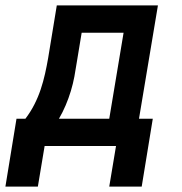

<svg xmlns="http://www.w3.org/2000/svg" viewBox="-53 -540 673 710"><path d="M87 150H-33L8 -101H41Q60 -126 74 -153.5Q88 -181 97.5 -209.5Q107 -238 113.5 -267Q120 -296 125 -325L157 -520H531L461 -101H512L471 150H351L376 0H112ZM351 -101 404 -419H249L231 -310Q227 -283 222 -256.5Q217 -230 209 -203.5Q201 -177 190 -151Q179 -125 165 -101Z"/></svg>

Font: Iosevka Extended Oblique
Style: Bold
Weight: 700
Width: 7
Italic angle: -9°
Monospace: yes
Designer: Belleve Invis
Foundry: Belleve Invis
Version: Version 32.5.0; ttfautohint (v1.8.4)